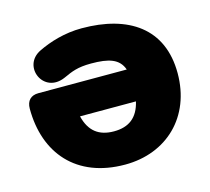

<svg xmlns="http://www.w3.org/2000/svg" viewBox="-100 -801 1021 932"><g transform="rotate(-15 410.0 -335.0)"><path d="M419 12C628 12 779 -132 779 -351C779 -577 620 -682 385 -682C299 -682 223 -658 165 -630C57 -578 125 -419 244 -472C286 -491 316 -505 385 -505C474 -505 525 -489 545 -432H101C63 -432 41 -410 41 -370C41 -146 174 12 419 12ZM267 -271H548C530 -193 483 -158 408 -158C333 -158 286 -193 267 -271Z"/></g></svg>

Font: SN Pro Black
Style: Regular
Weight: 900
Designer: Tobias Whetton
Foundry: Supernotes
Version: Version 1.001;Glyphs 3.2 (3249)